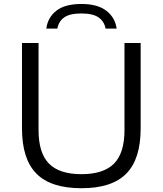

<svg xmlns="http://www.w3.org/2000/svg" viewBox="-20 -962 840 991"><path d="M93.5 -299V-740H179V-290.5Q179 -172 232.8 -117.5Q286.5 -63 400.5 -63Q514.5 -63 568.5 -117.5Q622.5 -172 622.5 -290.5V-740H706V-299Q706 -141 631.8 -65.8Q557.5 9.5 400.5 9.5Q242.5 9.5 168 -65.8Q93.5 -141 93.5 -299ZM400 -941.5Q484 -941.5 529.2 -906.2Q574.5 -871 582 -814.5H525Q518 -851.5 488.8 -872Q459.5 -892.5 400 -892.5Q340 -892.5 311.5 -872.2Q283 -852 276 -814.5H219Q226.5 -872 271 -906.8Q315.5 -941.5 400 -941.5Z"/></svg>

Font: Encode Sans Expanded
Style: Regular
Weight: 400
Width: 7
Designer: Multiple Designers
Foundry: Impallari Type
Version: Version 2.000